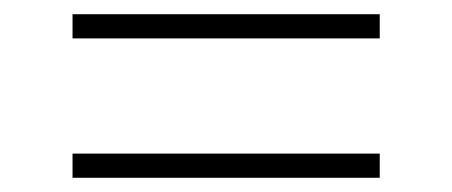

<svg xmlns="http://www.w3.org/2000/svg" viewBox="-20 -400 636 270"><path d="M82 -380H514V-346H82ZM82 -184H514V-150H82Z"/></svg>

Font: Sarabun Thin
Style: Regular
Weight: 250
Designer: Suppakit Chalermlarp | Katatrad Co.,Ltd.
Foundry: Cadson Demak Co.,Ltd.
Version: Version 1.000; ttfautohint (v1.6)